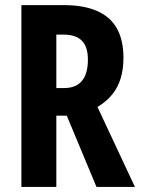

<svg xmlns="http://www.w3.org/2000/svg" viewBox="-20 -734 552 754"><path d="M230 -713.9Q309.1 -713.9 361.3 -690.9Q413.6 -668 439.2 -622.1Q464.8 -576.2 464.8 -506.8Q464.8 -462.9 454.1 -427Q443.4 -391.1 420.7 -363Q397.9 -335 362.8 -314L509.8 0H358.9L242.2 -279.8H201.2V0H64V-713.9ZM229 -598.1H201.2V-388.2H231.9Q277.8 -388.2 301.5 -416Q325.2 -443.8 325.2 -500Q325.2 -550.3 301.5 -574.2Q277.8 -598.1 229 -598.1Z"/></svg>

Font: Open Sans Condensed
Style: Regular
Weight: 400
Width: 3
Designer: Monotype Design Team
Foundry: Monotype Imaging Inc.
Version: Version 3.000